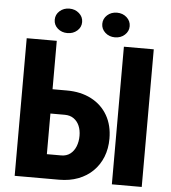

<svg xmlns="http://www.w3.org/2000/svg" viewBox="-59 -935 879 988"><g transform="rotate(5 381.0 -441.0)"><path d="M154.8 -460.9H283.2Q355.5 -460.9 409.7 -432.6Q463.9 -404.3 493.4 -353Q522.9 -301.8 522.9 -232.9Q522.9 -181.2 505.9 -138.4Q488.8 -95.7 457.3 -64.7Q425.8 -33.7 381.6 -16.8Q337.4 0 283.2 0H53.7V-710.9H209V-125.5H283.2Q310.5 -125.5 329.6 -140.1Q348.6 -154.8 358.4 -179.4Q368.2 -204.1 368.2 -233.9Q368.2 -263.2 358.4 -285.9Q348.6 -308.6 329.6 -322Q310.5 -335.4 283.2 -335.4H154.8ZM710 -710.9V0H555.7V-710.9ZM189 -818.4Q189 -845.2 209.5 -863.5Q230 -881.8 259.8 -881.8Q289.1 -881.8 309.8 -863.5Q330.6 -845.2 330.6 -818.4Q330.6 -791.5 309.8 -773.4Q289.1 -755.4 259.8 -755.4Q230 -755.4 209.5 -773.4Q189 -791.5 189 -818.4ZM434.6 -818.4Q434.6 -845.2 455.1 -863.8Q475.6 -882.3 505.4 -882.3Q535.2 -882.3 555.7 -863.8Q576.2 -845.2 576.2 -818.4Q576.2 -792 555.7 -773.4Q535.2 -754.9 505.4 -754.9Q475.6 -754.9 455.1 -773.4Q434.6 -792 434.6 -818.4Z"/></g></svg>

Font: Roboto Condensed ExtraBold
Style: Regular
Weight: 800
Designer: Christian Robertson
Foundry: Google
Version: Version 3.008; 2023